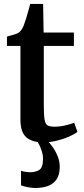

<svg xmlns="http://www.w3.org/2000/svg" viewBox="-20 -718 428 982"><path d="M200 10Q143.5 10 114 -16.2Q84.5 -42.5 84.5 -106.5V-483H15.5V-531Q26 -534 38 -537.2Q50 -540.5 60.5 -544Q71 -547.5 76.5 -551.5Q82.5 -556.5 87 -562.2Q91.5 -568 95.5 -575.2Q99.5 -582.5 103 -592.5Q108 -605 114 -624.8Q120 -644.5 125.5 -664.8Q131 -685 134.5 -698H200.5L203 -551.5H358V-483H204V-182Q204 -130 208 -106.2Q212 -82.5 224 -76.2Q236 -70 259.5 -70Q285.5 -70 314.8 -76.8Q344 -83.5 359.5 -90.5L376 -43.5Q360.5 -31 332.2 -18.8Q304 -6.5 269.8 1.8Q235.5 10 200 10ZM159.5 243.5Q141.5 243.5 121 239.2Q100.5 235 87.5 230V155.5Q98 159 111.5 161Q125 163 132 163Q163 163 181.5 150.8Q200 138.5 200 93.5Q200 74.5 193.8 55.2Q187.5 36 179.8 20.8Q172 5.5 166.5 -1.5L201 -6L219.5 -1.5Q230.5 8.5 246.2 29.5Q262 50.5 274.2 79.2Q286.5 108 285.5 140.5Q284.5 177.5 268.8 200.2Q253 223 225.2 233.2Q197.5 243.5 159.5 243.5Z"/></svg>

Font: Merriweather 28pt SemiBold
Style: Regular
Weight: 600
Version: Version 2.100